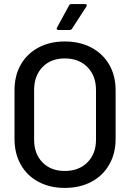

<svg xmlns="http://www.w3.org/2000/svg" viewBox="-20 -911 660 940"><path d="M51 -231V-469Q51 -540 81.5 -594Q112 -648 168 -678Q224 -708 297 -708Q371 -708 427.5 -678Q484 -648 515 -594Q546 -540 546 -469V-231Q546 -160 515 -105.5Q484 -51 427.5 -21Q371 9 297 9Q224 9 168 -21Q112 -51 81.5 -105.5Q51 -160 51 -231ZM450 -227V-470Q450 -540 408 -582.5Q366 -625 297 -625Q229 -625 188 -582.5Q147 -540 147 -470V-227Q147 -158 188 -116Q229 -74 297 -74Q366 -74 408 -116Q450 -158 450 -227ZM330 -891H397Q403 -891 404.5 -887.5Q406 -884 403 -879L333 -771Q328 -764 321 -764H267Q261 -764 258.5 -767.5Q256 -771 259 -776L318 -884Q321 -891 330 -891Z"/></svg>

Font: BarlowMedium
Style: Regular
Weight: 500
Designer: Jeremy Tribby
Foundry: Tribby Type
Version: Version 1.422